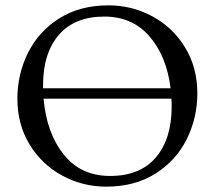

<svg xmlns="http://www.w3.org/2000/svg" viewBox="-20 -684 803 718"><path d="M45 0ZM718 -335Q718 -243 678 -163Q638 -83 561 -34.5Q484 14 377 14Q289 14 212.5 -27.5Q136 -69 90.5 -144Q45 -219 45 -315Q45 -407 85 -487Q125 -567 202 -615.5Q279 -664 386 -664Q474 -664 550.5 -622.5Q627 -581 672.5 -506Q718 -431 718 -335ZM141 -365V-354H618Q603 -474 539 -548Q475 -622 370 -622Q259 -622 200 -553.5Q141 -485 141 -365ZM622 -286Q622 -305 621 -315H143Q154 -187 218 -106.5Q282 -26 392 -26Q504 -26 563 -95.5Q622 -165 622 -286Z"/></svg>

Font: EB Garamond
Style: Regular
Weight: 400
Designer: Georg Duffner and Octavio Pardo
Foundry: Georg Duffner
Version: Version 1.000; ttfautohint (v1.6)